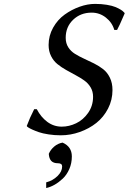

<svg xmlns="http://www.w3.org/2000/svg" viewBox="-20 -678 654 976"><path d="M293.9 -34.2Q331.1 -34.2 366.9 -51.3Q402.8 -68.4 428 -104.2Q453.1 -140.1 453.1 -186Q453.1 -212.9 440.7 -233.9Q428.2 -254.9 408.2 -269Q388.2 -283.2 364.3 -295.9Q340.3 -308.6 316.2 -322.3Q292 -335.9 272 -352.1Q252 -368.2 239.5 -393.1Q227.1 -418 227.1 -449.2Q227.1 -496.6 250 -537.4Q272.9 -578.1 308.6 -603.8Q344.2 -629.4 384.8 -643.8Q425.3 -658.2 462.9 -658.2Q495.6 -658.2 523.2 -653.6Q550.8 -648.9 566.7 -642.3Q582.5 -635.7 593.5 -628.9Q604.5 -622.1 608.4 -617.2L612.8 -612.8L613.8 -609.9Q584.5 -541.5 575.2 -525.9H561Q550.3 -563.5 518.3 -588.6Q486.3 -613.8 445.8 -613.8Q389.6 -613.8 351.8 -577.6Q314 -541.5 314 -485.8Q314 -458 327.1 -437.5Q340.3 -417 361.3 -404.1Q382.3 -391.1 407.5 -379.6Q432.6 -368.2 458 -355.5Q483.4 -342.8 504.4 -326.4Q525.4 -310.1 538.6 -283Q551.8 -255.9 551.8 -220.2Q551.8 -169.9 529.3 -126.2Q506.8 -82.5 470 -53.2Q433.1 -23.9 385.7 -7.1Q338.4 9.8 289.1 9.8Q256.3 9.8 226.6 5.1Q196.8 0.5 177.7 -6.1Q158.7 -12.7 144.3 -19.3Q129.9 -25.9 123.5 -30.3L117.2 -35.2L116.2 -38.1Q131.3 -79.1 153.8 -123H167Q188 -82.5 220.7 -58.3Q253.4 -34.2 293.9 -34.2ZM214.8 277.8V249Q248.5 240.2 272.2 217Q295.9 193.8 295.9 168Q295.9 151.9 274.9 151.9Q252 151.9 240.7 140.1Q229.5 128.4 228 104Q236.8 83 255.4 67.1Q273.9 51.3 297.9 46.9Q345.2 67.4 345.2 117.2Q345.2 151.9 332.3 181.4Q319.3 210.9 299.1 230Q278.8 249 257.3 261.2Q235.8 273.4 214.8 277.8Z"/></svg>

Font: Linear Smooth
Style: Italic
Weight: 400
Designer: Philipp H. Poll, Flanker
Foundry: Philipp H. Poll, reworked by Flanker
Version: Version 1.061 | FøM Fix